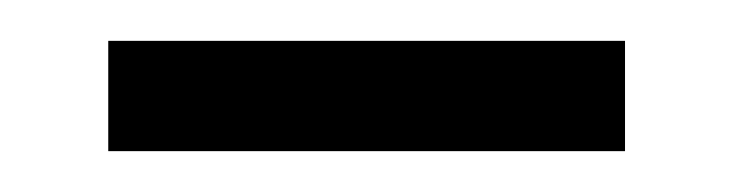

<svg xmlns="http://www.w3.org/2000/svg" viewBox="-20 -330 359 94"><path d="M286 -310V-256H33V-310Z"/></svg>

Font: Gemunu Libre Light
Style: Regular
Weight: 300
Designer: Puspanada Ekanayake, Sola Matas, Pathum Egodawatta, Kosala Senevirathne
Foundry: mooniak
Version: Version 1.100